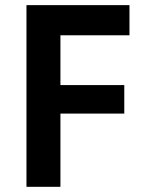

<svg xmlns="http://www.w3.org/2000/svg" viewBox="-20 -720 566 740"><path d="M82 0V-700.2H479V-584H212.9V-392.1H459V-282.2H212.9V0Z"/></svg>

Font: Fixel Text SemiBold
Style: Regular
Weight: 600
Width: 4
Designer: AlfaBravo + MacPaw
Foundry: Kyrylo Tkachov, Marchela Mozhyna, Serhii Makarenko, Maria Weinstein, Zakhar Kryvoshyya
Version: Version 1.211